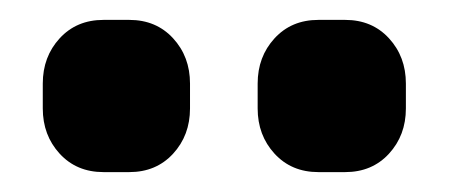

<svg xmlns="http://www.w3.org/2000/svg" viewBox="-20 -712 451 193"><path d="M23 -603V-628Q23 -655 40 -673.5Q57 -692 84 -692H110Q137 -692 154 -673.5Q171 -655 171 -628V-603Q171 -576 154 -557.5Q137 -539 110 -539H84Q57 -539 40 -557.5Q23 -576 23 -603ZM239 -603V-628Q239 -655 256 -673.5Q273 -692 300 -692H327Q354 -692 371 -673.5Q388 -655 388 -628V-603Q388 -576 371 -557.5Q354 -539 327 -539H300Q273 -539 256 -557.5Q239 -576 239 -603Z"/></svg>

Font: Mitr SemiBold
Style: Regular
Weight: 600
Designer: Thanarat Vachiruckul
Foundry: Cadson Demak
Version: Version 1.003